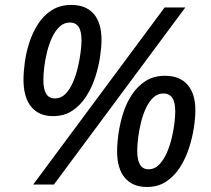

<svg xmlns="http://www.w3.org/2000/svg" viewBox="-20 -744 850 774"><path d="M113.8 0 643.6 -713.9H727.1L197.3 0ZM193.8 -275.9Q136.7 -275.9 105.7 -313.7Q74.7 -351.6 74.7 -422.9Q74.7 -453.6 80.1 -493.4Q85.4 -533.2 98.6 -573.5Q111.8 -613.8 133.8 -647.9Q155.8 -682.1 189 -703.1Q222.2 -724.1 268.1 -724.1Q326.7 -724.1 357.9 -688Q389.2 -651.9 389.2 -583Q389.2 -554.2 383.3 -514.4Q377.4 -474.6 364 -433.1Q350.6 -391.6 327.9 -356Q305.2 -320.3 272.2 -298.1Q239.3 -275.9 193.8 -275.9ZM201.2 -347.2Q225.6 -347.2 243.4 -365Q261.2 -382.8 273.7 -411.4Q286.1 -439.9 293.7 -471.9Q301.3 -503.9 304.9 -533Q308.6 -562 308.6 -580.6Q308.6 -619.1 296.6 -636.2Q284.7 -653.3 261.7 -653.3Q238.3 -653.3 220.5 -636.7Q202.6 -620.1 190.2 -593.5Q177.7 -566.9 169.9 -535.4Q162.1 -503.9 158.4 -473.9Q154.8 -443.8 154.8 -421.4Q154.8 -384.3 166.3 -365.7Q177.7 -347.2 201.2 -347.2ZM572.8 9.8Q514.6 9.8 483.4 -27.1Q452.1 -64 452.1 -133.8Q452.1 -167 458 -207.5Q463.9 -248 476.8 -288.6Q489.7 -329.1 512.2 -363Q534.7 -397 567.4 -417.7Q600.1 -438.5 645.5 -438.5Q704.6 -438.5 736.1 -402.3Q767.6 -366.2 767.6 -298.8Q767.6 -269 761.5 -229Q755.4 -189 741.9 -147.2Q728.5 -105.5 705.8 -69.8Q683.1 -34.2 650.1 -12.2Q617.2 9.8 572.8 9.8ZM579.1 -61.5Q603 -61.5 620.8 -79.6Q638.7 -97.7 651.4 -125.7Q664.1 -153.8 671.9 -186Q679.7 -218.3 683.1 -247.1Q686.5 -275.9 686.5 -294.4Q686.5 -332.5 674.3 -349.9Q662.1 -367.2 639.2 -367.2Q615.7 -367.2 598.1 -350.8Q580.6 -334.5 568.1 -307.6Q555.7 -280.8 548.1 -249.5Q540.5 -218.3 536.9 -188.2Q533.2 -158.2 533.2 -135.7Q533.2 -99.1 544.4 -80.3Q555.7 -61.5 579.1 -61.5Z"/></svg>

Font: Open Sans Medium
Style: Italic
Weight: 500
Italic angle: -12°
Designer: Monotype Design Team
Foundry: Monotype Imaging Inc.
Version: Version 3.000